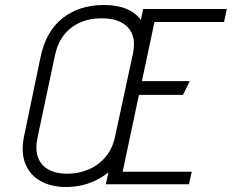

<svg xmlns="http://www.w3.org/2000/svg" viewBox="-20 -736 926 767"><path d="M403 0H735L746 -50H470L535 -357H711L738 -412H547L597 -648H875L886 -700H552ZM142 -508 76 -191Q63 -126 81.5 -81Q100 -36 142.5 -12.5Q185 11 243 11Q305 11 357.5 -13Q410 -37 446 -81Q482 -125 495 -186L563 -507Q584 -605 539.5 -660.5Q495 -716 395 -716Q296 -716 229.5 -663Q163 -610 142 -508ZM130 -187 200 -517Q211 -566 237 -598Q263 -630 301 -646.5Q339 -663 385 -663Q433 -663 464.5 -646.5Q496 -630 508.5 -598Q521 -566 510 -517L440 -192Q430 -143 402 -109.5Q374 -76 334 -59Q294 -42 248 -42Q204 -42 174 -58.5Q144 -75 132 -107Q120 -139 130 -187Z"/></svg>

Font: Advent Pro
Style: Italic
Weight: 400
Italic angle: -12°
Designer: VivaRado, Andreas Kalpakidis
Foundry: VivaRado, Andreas Kalpakidis
Version: Version 3.000